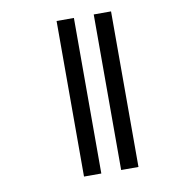

<svg xmlns="http://www.w3.org/2000/svg" viewBox="-68 -617 607 677"><g transform="rotate(-10 235.5 -278.5)"><path d="M179 -557H241V0H179ZM312 -557H374V0H312Z"/></g></svg>

Font: UN Bangla
Style: Regular
Weight: 400
Designer: Desinged by Rajon, Unicode developed by Rashed (IMGN)
Version: Version 2.001;March 19, 2023;FontCreator 14.0.0.2901 64-bit